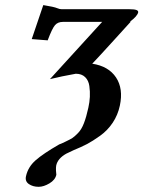

<svg xmlns="http://www.w3.org/2000/svg" viewBox="-20 -469 558 747"><path d="M488.8 -384.8Q478 -373 423.3 -312.7Q368.7 -252.4 338.9 -221.2Q402.3 -211.4 431.4 -167.7Q460.4 -124 446.3 -58.1Q438.5 -21.5 418.5 8.5Q398.4 38.6 369.4 59.3Q340.3 80.1 317.9 91.8Q295.4 103.5 266.6 115.2Q253.4 121.1 237.8 128.9Q204.6 147.5 198.7 174.8Q197.3 182.6 197.8 194.8L199.2 210.9Q194.8 231 172.4 244.4Q149.9 257.8 130.4 257.8Q107.9 257.8 92.3 247.1Q76.7 236.3 81.1 216.8Q88.9 180.7 118.7 154.5Q148.4 128.4 210.4 92.8L223.6 87.4Q232.9 83 236.8 81.1Q253.4 73.2 261.7 67.9Q270 62.5 283.4 48.8Q296.9 35.2 306.4 10.7Q315.9 -13.7 323.7 -49.8Q328.6 -71.8 329.6 -92.3Q330.6 -112.8 327.6 -134.3Q324.7 -155.8 311.3 -168.9Q297.9 -182.1 274.9 -182.1Q273.9 -182.1 221.7 -171.9Q219.2 -171.4 198 -166.5Q176.8 -161.6 174.3 -161.1L377.4 -383.8H224.6Q205.1 -383.8 194.1 -371.3Q183.1 -358.9 165.5 -312L103.5 -316.9L148.4 -449.2Q190.9 -442.4 203.1 -437Q212.4 -433.1 220.2 -433.1H483.9Q502.4 -433.1 510.5 -430.2Q518.6 -427.2 517.6 -420.9Q514.2 -405.8 485.8 -384.8Z"/></svg>

Font: Linux Libertine Slanted
Style: Semibold Slanted
Weight: 600
Designer: Philipp H. Poll
Foundry: Philipp H. Poll
Version: Version 5.1.1